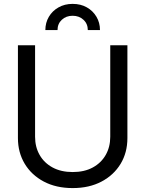

<svg xmlns="http://www.w3.org/2000/svg" viewBox="-20 -962 752 994"><path d="M356.4 11.7Q270.5 11.7 206.8 -22Q143.1 -55.7 107.9 -114.3Q72.8 -172.9 72.8 -247.1V-727.5H161.6V-253.9Q161.6 -201.2 185.1 -159.9Q208.5 -118.7 252.2 -95Q295.9 -71.3 356.4 -71.3Q417 -71.3 460.4 -95Q503.9 -118.7 527.3 -159.9Q550.8 -201.2 550.8 -253.9V-727.5H639.6V-247.1Q639.6 -172.4 604.5 -114Q569.3 -55.7 505.6 -22Q441.9 11.7 356.4 11.7ZM356 -941.9Q397.9 -941.9 429.7 -923.8Q461.4 -905.8 479.5 -875Q497.6 -844.2 497.6 -806.2H434.6Q434.6 -838.9 412.1 -859.6Q389.6 -880.4 356 -880.4Q322.3 -880.4 300 -859.6Q277.8 -838.9 277.8 -806.2H214.8Q214.8 -844.2 232.9 -875Q251 -905.8 283 -923.8Q314.9 -941.9 356 -941.9Z"/></svg>

Font: Inter 28pt
Style: Regular
Weight: 400
Designer: Rasmus Andersson
Foundry: rsms
Version: Version 4.001;git-66647c0bb